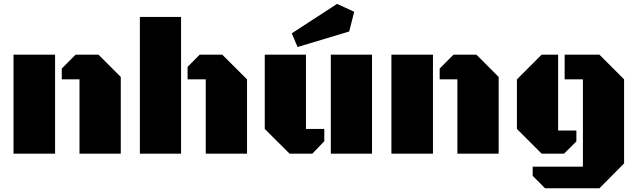

<svg xmlns="http://www.w3.org/2000/svg" viewBox="-20 -805 3336 1006"><path d="M50.8 0V-518.6H268.6V0ZM396.5 -389.2H303.7V-445.8L376 -518.6H496.1L612.8 -401.9V0H396.5Z M712.9 -716.3H928.7V0H712.9ZM1058.1 -389.2H962.9V-454.6L1026.4 -518.6H1144.5L1274.4 -389.2V0H1058.1Z M1929.2 -518.6V0H1713.4V-518.6ZM1583 -129.4H1679.2V-64.9L1616.7 0H1497.1L1367.2 -129.4V-518.6H1583ZM1746.1 -784.7 1835.9 -743.2 1809.6 -640.1 1539.1 -558.6 1508.8 -630.4Z M2030.8 0V-518.6H2248.5V0ZM2376.5 -389.2H2283.7V-445.8L2356 -518.6H2476.1L2592.8 -401.9V0H2376.5Z M3034.2 -389.2H2938.5V-518.6H3120.6L3250 -389.2V51.3L3120.6 181.6H2835.9L2771 116.2V68.4H3034.2ZM3000 -121.1V-64L2935.5 0H2817.9L2688.5 -129.4V-389.2L2817.9 -518.6H2904.3V-121.1Z"/></svg>

Font: Black Ops One
Style: Regular
Weight: 400
Designer: James Grieshaber
Foundry: James Grieshaber
Version: Version 1.002